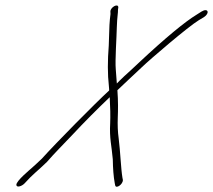

<svg xmlns="http://www.w3.org/2000/svg" viewBox="-20 -668 793 715"><path d="M730.5 -625 711.6 -613C670.3 -588 596.8 -528 496.6 -434C475.9 -414 457.6 -398 442.5 -384C427.4 -370 419 -361 415.1 -357C413.8 -374 412.8 -392 411.1 -410C408.1 -443 414.4 -530 415 -566C415.7 -586 416.8 -601 417.9 -610C419.1 -619 419.4 -626 419.4 -632L420.6 -641C419.7 -657 391 -641 391.1 -625L391.5 -616C391.1 -611 390 -604 389.2 -596C386.6 -575 386.5 -520 385 -498C380.5 -442 380.5 -391 385.5 -347C386.4 -337 386.8 -332 386.4 -331C335.1 -284 188.8 -136 135.7 -77C122.3 -64 109.9 -53 98.9 -43C90 -35 41.3 5 40.9 20C41 32 61 26 71.4 15C102.6 -20 120 -31 154.8 -65C180.6 -95 223.2 -138 247.8 -164C293.5 -213 342.4 -262 388.6 -306C390.8 -269 391.4 -236 390.3 -209C387.1 -152 395.6 -127 400 -75C400.6 -40 402.7 -11 407.3 14L408.9 22C411.8 37 438.5 18 437.6 2L436 -6C430.2 -40 428.2 -104 421.9 -153C418.5 -177 417.6 -203 418.6 -230C419.7 -257 420.3 -291 417.2 -332C440.7 -355 478.1 -389 507.5 -417C538.5 -447 680.9 -569 720.7 -593L739.2 -604C762.5 -619 754.9 -640 730.5 -625Z"/></svg>

Font: MewTooHand
Style: UltimateCondIta
Weight: 400
Designer: Mew Too, Robert Jablonski
Version: Version 0.77